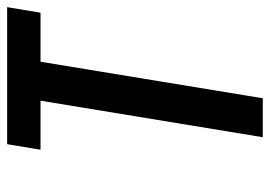

<svg xmlns="http://www.w3.org/2000/svg" viewBox="-132 -644 775 552"><g transform="rotate(-90 256.0 -367.5)"><path d="M138 0 243 -639H102L118 -735H512L496 -639H355L250 0Z"/></g></svg>

Font: Iosevka Term Curly
Style: Bold Italic
Weight: 700
Italic angle: -9°
Designer: Belleve Invis
Foundry: Belleve Invis
Version: Version 32.3.0